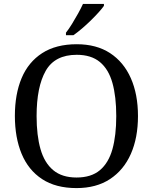

<svg xmlns="http://www.w3.org/2000/svg" viewBox="-20 -951 782 981"><path d="M371 10Q265 10 195 -36Q125 -82 90.5 -165Q56 -248 56 -359Q56 -470 90.5 -552Q125 -634 195.5 -679.5Q266 -725 372 -725Q473 -725 542.5 -679.5Q612 -634 648.5 -551.5Q685 -469 685 -358Q685 -247 648.5 -164.5Q612 -82 542 -36Q472 10 371 10ZM371 -44Q446 -44 490.5 -81.5Q535 -119 554.5 -189Q574 -259 574 -358Q574 -457 554.5 -527Q535 -597 490.5 -634Q446 -671 372 -671Q260 -671 213.5 -589Q167 -507 167 -358Q167 -259 187 -189Q207 -119 252 -81.5Q297 -44 371 -44ZM317 -784Q332 -803 348 -829Q364 -855 379 -882Q394 -909 404 -931H511V-921Q502 -908 484 -888Q466 -868 443.5 -846Q421 -824 398 -804.5Q375 -785 355 -771H317Z"/></svg>

Font: Noto Serif Hebrew
Style: Regular
Weight: 400
Designer: Monotype Design Team
Foundry: Monotype Imaging Inc.
Version: Version 2.003